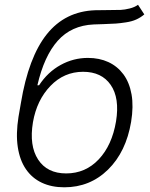

<svg xmlns="http://www.w3.org/2000/svg" viewBox="-20 -770 625 801"><path d="M555.8 -750 582 -709.9Q566.4 -696.7 548.3 -688.6Q530.2 -680.4 505.3 -676.7Q480.5 -672.9 463.2 -671.7Q446 -670.5 412.3 -669.4Q383.5 -668.7 370.7 -668Q277.7 -663.7 220.9 -600Q164.1 -536.2 136 -414.4H143.1Q179.3 -469.5 232.8 -498.9Q286.2 -528.4 346.9 -528.4Q394.5 -528.4 432.2 -511Q469.8 -493.6 494.9 -459.9Q519.9 -426.1 528.8 -376.2Q537.6 -326.3 527 -261.7Q506 -136.4 430.8 -62.5Q355.5 11.4 248.2 11.4Q195 11.4 154.3 -7.8Q113.6 -27 88.1 -64.3Q62.5 -101.6 54.2 -156.4Q45.8 -211.3 57.2 -282.7L67.1 -339.8Q98.7 -531.2 175.2 -627.1Q251.8 -723 377.5 -727.3Q397.7 -728 433.9 -728Q467.3 -728 483.7 -728.7Q500 -729.4 520.8 -734.6Q541.5 -739.7 555.8 -750ZM256 -46.5Q336.6 -46.5 392 -105.3Q447.4 -164.1 464.1 -263.8Q479.8 -360.8 441.9 -415.7Q404.1 -470.5 326.7 -470.5Q247.2 -470.5 190.3 -411.4Q133.5 -352.3 117.5 -260.3Q101.2 -162.3 139 -104.4Q176.8 -46.5 256 -46.5Z"/></svg>

Font: Karasuma Gothic
Style: Light Italic
Weight: 300
Italic angle: 9.39998°
Designer: Rasmus Andersson / Ryoko Nishizuka
Foundry: rsms
Version: Version 1.00